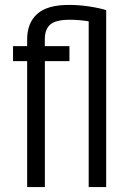

<svg xmlns="http://www.w3.org/2000/svg" viewBox="-20 -755 517 775"><path d="M89.6 -596.2Q89.6 -662 130 -698.6Q170.4 -735.2 258.5 -735.2Q297.2 -735.2 338.4 -729.2Q379.6 -723.1 408.6 -714.1L390.1 -657.2Q368.5 -664.3 332.4 -669.8Q296.4 -675.3 261.7 -675.3Q206.1 -675.3 183.5 -656.5Q160.9 -637.6 160.9 -596.6V-568.7H260.3V-508.3H161.1V0H89.6V-508.3H32.6V-568.7H89.6ZM338 -714.1H408.6V0H338Z"/></svg>

Font: Khand Variable Light
Style: Regular
Weight: 300
Designer: Satya Rajpurohit
Foundry: Indian Type Foundry
Version: Version 3.000